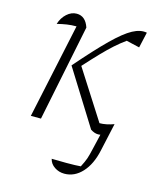

<svg xmlns="http://www.w3.org/2000/svg" viewBox="-106 -560 694 842"><g transform="rotate(15 241.0 -139.0)"><path d="M174 -260Q252 -350 304 -401Q356 -452 391.5 -471Q427 -490 456 -484L440 -413L380 -427Q355 -409 331.5 -388Q308 -367 280.5 -338.5Q253 -310 216 -269L358 -47Q388 -47 423 -60L395 67Q381 132 346.5 169.5Q312 207 266 207Q241 207 221 193.5Q201 180 196 158Q238 159 262 159Q286 159 301 158.5Q316 158 328 157Q341 132 346.5 116Q352 100 359 69L375 1Q370 2 365 2Q348 2 330 -10ZM59 0 151 -431Q128 -431 108 -428Q88 -425 64 -419Q73 -448 93.5 -466.5Q114 -485 138 -485Q178 -485 194 -437L105 0Z"/></g></svg>

Font: Piazzolla ExtraLight
Style: Italic
Weight: 200
Italic angle: -11.3°
Designer: Juan Pablo del Peral
Foundry: Huerta Tipografica
Version: Version 1.330